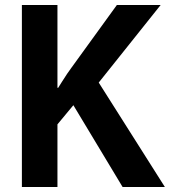

<svg xmlns="http://www.w3.org/2000/svg" viewBox="-20 -717 683 772"><path d="M68 -697H211V-364H214L229 -388Q253 -426 266 -443L450 -697H626L377 -385L643 35H473L275 -294L211 -217V35H68Z"/></svg>

Font: LINE Seed Sans KR Bold
Style: Regular
Weight: 700
Designer: LINE BX Design & Sandoll Inc & Dalton Maag Ltd
Foundry: Sandoll Inc.
Version: Version 1.000